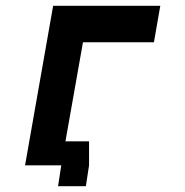

<svg xmlns="http://www.w3.org/2000/svg" viewBox="-20 -571 640 663"><path d="M163.5 -551H533.5L511.5 -425H266.5L206 -83H287.5V0L276.5 72H180.5L191.5 0H66.5Z"/></svg>

Font: JuliaMono Black
Style: Italic
Weight: 900
Italic angle: -9°
Monospace: yes
Designer: cormullion
Foundry: corm
Version: Version 0.057; ttfautohint (v1.8.4)